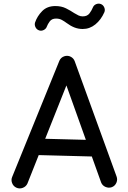

<svg xmlns="http://www.w3.org/2000/svg" viewBox="-20 -1000 712 1070"><path d="M71.3 45.9Q54.2 38.1 47.4 20Q40.5 2 48.3 -15.1L311 -661.6Q319.3 -680.2 338.6 -686.5Q357.9 -692.9 375.5 -683.1Q390.1 -674.8 396 -659.7L629.4 -17.1Q636.2 0.5 628.7 18.3Q621.1 36.1 603.5 43Q585.9 49.3 568.1 41.7Q550.3 34.2 543.5 16.6L491.7 -127.9L195.8 -135.7L132.8 22.9Q125 40 106.7 46.9Q88.4 53.7 71.3 45.9ZM350.1 -523.9 231.9 -226.6 458.5 -220.7ZM198.2 -830.6Q184.6 -835 178 -848.1Q171.4 -861.3 175.3 -874.5Q187.5 -910.2 215.1 -938.2Q242.7 -966.3 288.6 -966.3Q322.3 -966.3 347.7 -953.6Q373 -940.9 394 -926.8Q406.7 -918.9 417.7 -913.8Q428.7 -908.7 440.9 -908.7Q466.3 -908.7 478.8 -925.5Q491.2 -942.4 497.6 -958.5Q502.9 -971.7 516.6 -977.1Q530.3 -982.4 543 -977.1Q555.7 -971.7 561.3 -958Q566.9 -944.3 561.5 -931.6Q543 -889.6 511.5 -864Q480 -838.4 440.9 -838.4Q417 -838.4 395 -846.9Q373 -855.5 351.6 -871.6Q337.9 -881.8 324.2 -889.2Q310.5 -896.5 292.5 -896.5Q268.6 -896.5 257.1 -880.6Q245.6 -864.7 241.7 -853.5Q237.3 -839.8 224.1 -833Q210.9 -826.2 198.2 -830.6Z"/></svg>

Font: Mikhak-DS2-FD Medium
Style: Regular
Weight: 500
Designer: Amin Abedi
Version: Version 3.4